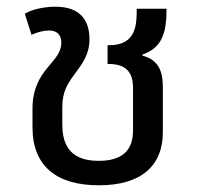

<svg xmlns="http://www.w3.org/2000/svg" viewBox="-20 -543 590 573"><path d="M275 10C401 10 466 -48 466 -148V-282C466 -319 460 -363 405 -377V-380C466 -401 477 -449 477 -517H388C388 -472 388 -408 306 -408H301V-352H305C356 -352 377 -327 377 -281V-153C377 -92 342 -63 275 -63C217 -63 166 -84 166 -170V-224C166 -270 182 -294 205 -325C226 -353 247 -381 247 -426C247 -483 219 -523 145 -523C118 -523 78 -517 54 -502L74 -439C91 -447 110 -452 126 -452C147 -452 163 -442 163 -416C163 -386 144 -368 121 -340C100 -314 77 -280 77 -219V-163C77 -48 148 10 275 10Z"/></svg>

Font: Noto Sans Thai UI
Style: Regular
Weight: 400
Designer: Monotype Design Team
Foundry: Monotype Imaging Inc.
Version: Version 1.901